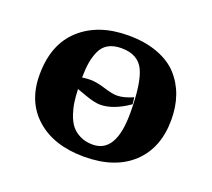

<svg xmlns="http://www.w3.org/2000/svg" viewBox="-85 -548 737 667"><g transform="rotate(20 283.0 -214.5)"><path d="M379.9 -219.2 377 -244.1C354.5 -234 334.8 -229 317.9 -229C305.8 -229 289.2 -232.3 268.1 -239C246.9 -245.7 228.5 -249 212.9 -249C204.4 -249 194.5 -248.2 183.1 -246.6C183.4 -268.7 184.9 -287.4 187.5 -302.7C190.1 -318 194.6 -332.7 200.9 -346.7C207.3 -360.7 216.9 -371.3 229.7 -378.4C242.6 -385.6 258.6 -389.2 277.8 -389.2C318.8 -389.2 346.6 -373.7 361.1 -342.8C375.6 -311.8 382.8 -259.9 382.8 -187C382.8 -89 354.2 -40 296.9 -40C279 -40 263.2 -43.5 249.5 -50.3C235.8 -57.1 225 -65.8 217 -76.2C209.1 -86.6 202.6 -99.4 197.5 -114.7C192.5 -130 189 -144.6 187.3 -158.4C185.5 -172.3 184.2 -187.5 183.6 -204.1C184.6 -203.8 196.5 -199.5 219.2 -191.4C242 -183.3 260.3 -179.2 273.9 -179.2C306.2 -179.2 341.5 -192.5 379.9 -219.2ZM41 -205.1C41 -138.7 62.7 -86.3 106.2 -47.9C149.7 -9.4 208.7 9.8 283.2 9.8C359 9.8 418.3 -10.2 460.9 -50C503.6 -89.9 524.9 -144.5 524.9 -213.9C524.9 -246.1 520.3 -275.6 511 -302.2C501.7 -328.9 487.6 -352.6 468.8 -373.3C449.9 -394 424.8 -410.1 393.6 -421.6C362.3 -433.2 326.2 -439 285.2 -439C211.3 -439 152.1 -418.8 107.7 -378.4C63.2 -338.1 41 -280.3 41 -205.1Z"/></g></svg>

Font: Linux Biolinum G
Style: Bold
Weight: 700
Designer: Philipp H. Poll
Foundry: Philipp H. Poll
Version: Version 1.1.0